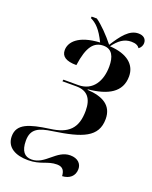

<svg xmlns="http://www.w3.org/2000/svg" viewBox="-195 -747 823 1039"><g transform="rotate(20 217.0 -227.5)"><path d="M294 206C335 204 364 181 364 140C364 110 342 85 298 85C219 85 185 178 107 178C67 178 44 152 44 92C44 24 86 6 162 -5C326 -29 410 -60 410 -165C410 -242 354 -275 264 -280V-283C376 -294 450 -333 450 -425C450 -491 400 -537 297 -543C327 -583 356 -606 398 -606C423 -606 437 -599 446 -586C458 -595 465 -608 465 -622C465 -647 447 -661 419 -661C367 -661 330 -612 290 -549C255 -593 213 -636 179 -660H149L148 -651C181 -635 207 -611 240 -544C116 -537 74 -486 74 -440C74 -404 101 -385 161 -385C176 -495 209 -534 264 -534C314 -534 331 -494 331 -439C331 -356 292 -287 208 -287H122L120 -277H200C263 -277 293 -241 293 -170C293 -68 247 -25 144 -12C31 4 -36 24 -36 96C-36 161 20 188 90 188C164 188 191 156 247 156C283 156 292 178 294 206Z"/></g></svg>

Font: Noto Serif Display SemiCondensed SemiBold
Style: Italic
Weight: 600
Width: 4
Italic angle: -12°
Designer: Monotype Design Team
Foundry: Monotype Imaging Inc.
Version: Version 2.009